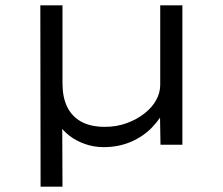

<svg xmlns="http://www.w3.org/2000/svg" viewBox="-20 -542 836 719"><path d="M132 157 131 -522H214V-230Q214 -178 231.5 -142Q249 -106 284 -86.5Q319 -67 373 -67Q417 -67 455 -81Q493 -95 521.5 -117.5Q550 -140 565 -167.5Q580 -195 580 -224V-522H663V0H581L579 -118L601 -140Q583 -100 550 -65.5Q517 -31 470.5 -11Q424 9 368 9Q331 9 297.5 -3Q264 -15 239 -34.5Q214 -54 200 -78L213 -90L214 157Z"/></svg>

Font: Lexend Peta Light
Style: Regular
Weight: 300
Version: Version 1.007